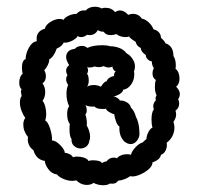

<svg xmlns="http://www.w3.org/2000/svg" viewBox="-20 -797 608 569"><path d="M512 -565Q512 -548 502 -540Q513 -529 513 -518Q513 -511 508 -503Q511 -497 511 -490Q511 -477 500 -469Q502 -463 502 -458Q502 -447 494 -436Q497 -427 497 -419Q497 -406 491 -394Q485 -382 474 -374Q476 -363 471.5 -352.5Q467 -342 457 -338Q454 -323 432 -316Q432 -305 419.5 -294.5Q407 -284 391 -278Q375 -272 366 -275Q359 -270 349 -266Q339 -262 331 -262Q325 -255 320 -253.5Q315 -252 306 -253Q298 -248 286 -248Q271 -248 257 -255Q250 -249 237 -249Q228 -249 219.5 -253Q211 -257 206 -263Q203 -261 194 -261Q182 -261 168.5 -266.5Q155 -272 149 -280Q133 -282 123 -296Q113 -310 113 -320Q87 -324 79 -352Q69 -359 65 -369.5Q61 -380 63 -391Q49 -408 49 -428Q49 -439 55 -448Q49 -455 44 -468Q39 -481 39 -493Q39 -506 44 -512Q44 -516 42.5 -521.5Q41 -527 44 -532Q37 -539 37 -552Q37 -561 40 -568.5Q43 -576 47 -578Q45 -590 45 -596Q45 -618 56 -622Q56 -638 65.5 -655.5Q75 -673 89 -675Q85 -704 113 -712Q115 -723 129.5 -732Q144 -741 157 -741Q164 -741 168 -738Q173 -746 184.5 -751Q196 -756 207 -756Q217 -768 234 -766Q244 -777 261 -777Q273 -777 281 -772Q287 -774 292 -774Q311 -774 321 -761Q328 -766 336 -766Q348 -766 360 -753Q368 -756 373 -756Q391 -756 400 -742Q411 -740 421 -730.5Q431 -721 435 -710Q445 -708 451 -701Q457 -694 457 -685Q469 -674 470 -669Q494 -661 494 -631Q501 -621 501 -603Q501 -596 500 -593Q506 -589 509 -581Q512 -573 512 -565ZM255 -322Q277 -322 282 -314Q292 -319 296 -319Q304 -330 318 -330Q321 -330 327 -328Q330 -333 338.5 -336.5Q347 -340 356 -340Q365 -340 368 -338Q370 -348 381 -360Q392 -372 403 -375Q411 -383 414 -385Q414 -394 419.5 -405Q425 -416 432 -419Q429 -428 429 -442Q429 -465 436 -473L434 -481Q434 -492 442 -500Q441 -502 441 -505Q441 -508 442 -510.5Q443 -513 444 -515Q439 -524 439 -539Q439 -553 442 -560Q432 -566 432 -579Q432 -588 436 -595Q430 -603 430 -615Q423 -616 417.5 -621.5Q412 -627 412 -634Q398 -643 397 -655Q385 -660 382 -673Q380 -674 371.5 -680Q363 -686 363 -689Q357 -687 353 -687Q336 -687 325 -696Q322 -695 317.5 -694Q313 -693 307 -693Q294 -693 287 -703Q276 -703 270 -708Q262 -693 246 -693Q241 -693 238 -694Q230 -687 220 -687Q215 -687 210 -690Q206 -682 192 -675.5Q178 -669 169 -671Q163 -659 148 -653Q140 -629 126 -621Q126 -613 121 -603Q116 -593 111 -589Q116 -581 116 -571Q116 -557 106 -550Q114 -539 114 -524Q114 -509 106 -498Q111 -493 114 -481.5Q117 -470 117 -459Q117 -449 114 -440Q122 -436 128.5 -416Q135 -396 134 -381Q146 -380 159 -366.5Q172 -353 172 -344Q179 -344 186.5 -340Q194 -336 196 -331Q202 -333 208 -333Q219 -333 229.5 -329.5Q240 -326 242 -320Q248 -322 255 -322ZM285 -474Q265 -474 261 -481H255Q240 -481 233 -486Q237 -480 237 -470Q237 -461 233 -458Q236 -450 237 -440.5Q238 -431 237 -425Q241 -419 244 -409.5Q247 -400 247 -392Q247 -384 245 -381Q244 -370 236.5 -363.5Q229 -357 219 -357Q208 -357 199.5 -364.5Q191 -372 192 -385Q186 -392 186 -415Q186 -426 187 -429Q179 -440 179 -459Q179 -475 185 -482Q177 -498 177 -519Q177 -535 182 -545Q176 -555 176 -561Q176 -569 180 -574Q176 -581 176 -588Q176 -597 185 -604Q176 -618 176 -628Q176 -638 182.5 -644.5Q189 -651 201 -652Q210 -661 223 -661Q232 -661 239 -655Q255 -663 284 -663Q297 -663 306 -660Q320 -660 333.5 -655Q347 -650 355 -639Q365 -634 372.5 -623Q380 -612 380 -600Q380 -593 377 -585Q378 -582 378 -576Q378 -560 368.5 -546.5Q359 -533 345 -531Q344 -524 335 -518.5Q326 -513 316 -511Q321 -511 327.5 -507Q334 -503 335 -499Q345 -500 355.5 -494Q366 -488 368 -478Q372 -475 376.5 -467Q381 -459 382 -453Q393 -432 393 -406Q395 -393 387 -381.5Q379 -370 367 -370Q358 -370 348 -378Q332 -395 334 -422Q328 -425 323.5 -438Q319 -451 319 -458Q312 -460 303.5 -465Q295 -470 294 -475Q292 -474 285 -474ZM246 -597Q240 -597 238 -598Q241 -594 241 -589Q241 -583 238 -578Q243 -573 243 -558Q243 -547 238 -540Q245 -545 259 -545Q269 -545 279 -540Q289 -556 296 -556Q300 -568 318 -572V-574Q318 -581 323 -586Q319 -586 315.5 -592Q312 -598 314 -600Q308 -597 302 -597Q295 -597 287 -601Q280 -598 272 -598Q268 -598 260 -600Q254 -597 246 -597Z"/></svg>

Font: Pangolin
Style: Regular
Weight: 400
Designer: Kevin Burke
Foundry: Google, Inc.
Version: Version 1.101